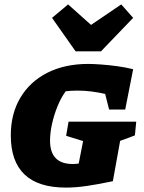

<svg xmlns="http://www.w3.org/2000/svg" viewBox="-20 -841 655 871"><path d="M279 10Q29 10 29 -227Q29 -325 72.5 -398Q116 -471 195 -511Q274 -551 380 -551Q403 -551 437.5 -548.5Q472 -546 510 -541Q548 -536 584 -527L548 -344H475L457 -415Q426 -422 395 -426Q364 -430 332 -430Q304 -430 278 -427Q257 -398 241 -359Q225 -320 216 -279Q207 -238 207 -203Q207 -97 310 -97Q322 -97 337 -99L357 -201L280 -225L291 -289H598L592 -227Q581 -223 569 -218Q557 -213 525 -202L492 -19Q426 -5 374.5 2.5Q323 10 279 10ZM323 -608 216 -760 289 -821 393 -728 530 -821 584 -760 438 -608Z"/></svg>

Font: Piazzolla SC ExtraBold
Style: Italic
Weight: 800
Italic angle: -11.3°
Designer: Juan Pablo del Peral
Foundry: Huerta Tipografica
Version: Version 1.330